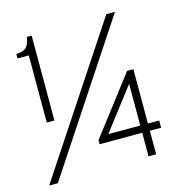

<svg xmlns="http://www.w3.org/2000/svg" viewBox="-107 -811 884 922"><g transform="rotate(-15 335.0 -350.0)"><path d="M503 -712H546L68 12H25ZM92 -617H36V-639Q72 -640 86.5 -655.5Q101 -671 106 -705H130V-283H92ZM522 -117H310V-137L529 -423H560V-153H616V-117H560V0H522ZM522 -360 363 -153H522Z"/></g></svg>

Font: Overpass Thin
Style: Regular
Weight: 100
Designer: Delve Withrington, Thomas Jockin
Foundry: Delve Fonts
Version: Version 3.000;DELV;Overpass